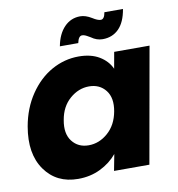

<svg xmlns="http://www.w3.org/2000/svg" viewBox="-84 -829 847 914"><g transform="rotate(-10 339.5 -372.5)"><path d="M26.9 -279.8Q42 -365.7 86.4 -431.4Q130.9 -497.1 192.6 -531.5Q254.4 -565.9 323.2 -565.9Q382.3 -565.9 422.4 -542Q462.4 -518.1 480 -479L494.1 -558.1H665L565.9 0H395L410.2 -79.1Q377.9 -40 329.1 -16.1Q280.3 7.8 221.2 7.8Q116.7 7.8 60.5 -71.5Q4.4 -150.9 26.9 -279.8ZM347.2 -417Q296.4 -417 254.2 -380.4Q211.9 -343.8 201.2 -279.8Q189.5 -215.8 218.3 -178.5Q247.1 -141.1 297.9 -141.1Q349.1 -141.1 391.1 -178Q433.1 -214.8 444.8 -278.8Q456.5 -342.8 427.5 -379.9Q398.4 -417 347.2 -417ZM333 -628.9H244.1Q254.9 -687 286.6 -720Q318.4 -752.9 363.8 -752.9Q389.6 -752.9 418.9 -734.9Q443.4 -719.2 458 -719.2Q475.6 -719.2 481 -752H570.8Q560.5 -689.5 529.5 -658.2Q498.5 -627 451.2 -627Q421.9 -627 396 -646Q393.6 -647.5 387.9 -650.6Q382.3 -653.8 379.6 -655.3Q377 -656.7 372.6 -658.7Q368.2 -660.6 364.5 -661.4Q360.8 -662.1 356.9 -662.1Q339.8 -662.1 333 -628.9Z"/></g></svg>

Font: SVN-Poppins
Style: Bold Italic
Weight: 700
Italic angle: -10°
Designer: Ninad Kale (Devanagari), Jonny Pinhorn (Latin)
Foundry: Indian Type Foundry
Version: Version 3.002 2017